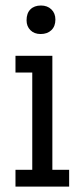

<svg xmlns="http://www.w3.org/2000/svg" viewBox="-20 -687 299 707"><path d="M37 -61.7H98.8V-419.8H37V-481.5H172.8V-61.7H234.6V0H37ZM77.8 -612.3Q77.8 -638.3 92 -652.5Q106.2 -666.7 130.9 -666.7Q154.3 -666.7 169.1 -652.5Q184 -638.3 184 -614.8Q184 -590.1 169.1 -575.9Q154.3 -561.7 129.6 -561.7Q106.2 -561.7 92 -575.9Q77.8 -590.1 77.8 -612.3Z"/></svg>

Font: Slabo 27px
Style: Regular
Weight: 400
Version: Version 1.02 Build 003a